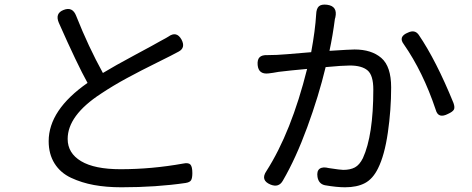

<svg xmlns="http://www.w3.org/2000/svg" viewBox="-20 -793 2040 830"><path d="M504.9 16.6Q439.5 16.6 386.2 6.8Q333 -2.9 287.1 -24.4Q241.2 -45.9 215.8 -86.4Q190.4 -127 190.4 -182.6Q190.4 -317.4 358.4 -434.6Q313.5 -515.6 234.4 -694.3Q216.8 -735.4 254.9 -750Q293.9 -765.6 309.6 -723.6Q362.3 -590.8 424.8 -477.5Q474.6 -507.8 563 -555.2Q651.4 -602.5 672.9 -615.2Q704.1 -631.8 708 -634.8Q743.2 -660.2 764.6 -622.1Q783.2 -586.9 752.9 -570.3Q726.6 -555.7 658.2 -522Q589.8 -488.3 529.3 -455.6Q468.8 -422.9 416 -387.7Q272.5 -293.9 272.5 -192.4Q272.5 -130.9 330.6 -96.2Q388.7 -61.5 501 -61.5Q635.7 -61.5 771.5 -85.9Q794.9 -90.8 803.2 -81.5Q811.5 -72.3 811.5 -44.9Q811.5 -23.4 806.2 -14.2Q800.8 -4.9 782.2 -2Q655.3 16.6 504.9 16.6Z M1387.7 -502.9Q1357.4 -377 1308.1 -242.7Q1258.8 -108.4 1203.1 -12.7Q1185.5 19.5 1149.4 4.9Q1104.5 -13.7 1131.8 -53.7Q1239.3 -221.7 1307.6 -495.1Q1232.4 -488.3 1184.6 -482.4Q1158.2 -477.5 1140.6 -475.6Q1097.7 -470.7 1093.8 -511.7Q1091.8 -535.2 1102.1 -545.4Q1112.3 -555.7 1135.7 -554.7Q1141.6 -554.7 1155.3 -555.2Q1168.9 -555.7 1176.8 -555.7Q1189.5 -555.7 1325.2 -567.4Q1342.8 -663.1 1346.7 -730.5Q1347.7 -755.9 1358.4 -765.6Q1369.1 -775.4 1393.6 -772.5Q1440.4 -766.6 1429.7 -717.8Q1429.7 -716.8 1428.7 -714.4Q1427.7 -711.9 1427.7 -710.9Q1418.9 -641.6 1404.3 -573.2Q1494.1 -579.1 1512.7 -579.1Q1585.9 -579.1 1628.4 -542.5Q1670.9 -505.9 1670.9 -415Q1670.9 -318.4 1656.7 -220.2Q1642.6 -122.1 1614.3 -65.4Q1591.8 -19.5 1557.6 -1.5Q1523.4 16.6 1471.7 16.6Q1435.5 16.6 1384.8 7.8Q1357.4 2 1352.5 -28.3Q1348.6 -53.7 1361.8 -63.5Q1375 -73.2 1401.4 -66.4Q1452.1 -58.6 1463.9 -58.6Q1494.1 -58.6 1514.2 -69.3Q1534.2 -80.1 1548.8 -109.4Q1593.8 -208 1593.8 -406.2Q1593.8 -467.8 1568.8 -488.8Q1543.9 -509.8 1492.2 -509.8Q1460.9 -509.8 1387.7 -502.9ZM1863.3 -319.3Q1808.6 -482.4 1725.6 -601.6Q1700.2 -634.8 1744.1 -652.3Q1773.4 -666 1790 -642.6Q1865.2 -532.2 1940.4 -347.7Q1947.3 -328.1 1941.9 -318.8Q1936.5 -309.6 1917 -300.8Q1896.5 -290 1882.8 -293.9Q1869.1 -297.9 1863.3 -319.3Z"/></svg>

Font: GenSenMaruGothic TW TTF Regular
Style: Regular
Weight: 400
Version: Version 1.301